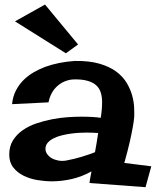

<svg xmlns="http://www.w3.org/2000/svg" viewBox="-20 -776 675 831"><path d="M634.8 -56.2 609.9 34.2 367.2 16.1Q368.2 8.8 369.6 0Q371.1 -8.8 372.6 -16.6Q374.5 -25.4 376 -34.2Q333.5 -10.7 290 -1Q246.6 8.8 205.1 8.8Q174.8 8.8 142.1 3.4Q109.4 -2 82.3 -15.4Q55.2 -28.8 37.6 -51Q20 -73.2 20 -106.9Q20 -142.6 36.1 -168.5Q52.2 -194.3 78.6 -212.6Q105 -231 138.4 -242.2Q171.9 -253.4 206.3 -260Q240.7 -266.6 273.4 -268.8Q306.2 -271 331.1 -271Q357.4 -271 378.4 -269.8Q399.4 -268.6 416 -266.1Q421.9 -301.8 421.9 -334Q421.9 -357.4 415.8 -376.5Q409.7 -395.5 394.8 -408.2Q379.9 -420.9 355.2 -427.2Q330.6 -433.6 293.9 -432.1Q269.5 -429.7 249 -418.5Q240.2 -413.6 231.2 -406.2Q222.2 -398.9 214.1 -388.7Q206.1 -378.4 199.7 -364.5Q193.4 -350.6 189.9 -333L32.2 -325.2Q35.6 -358.9 49.3 -385Q63 -411.1 82.8 -430.4Q102.5 -449.7 126.5 -463.4Q150.4 -477.1 174.8 -486.3Q232.4 -507.3 303.2 -512.2Q366.7 -513.2 410.9 -500.2Q455.1 -487.3 483.9 -465.6Q512.7 -443.8 528.8 -416.5Q544.9 -389.2 552.2 -362.1Q559.6 -335 560.5 -310.8Q561.5 -286.6 561 -271Q559.6 -252 554.2 -223.1Q549.8 -198.2 541.3 -160.6Q532.7 -123 518.1 -70.8ZM404.8 -200.2Q393.6 -201.2 380.4 -201.7Q367.2 -202.1 353 -202.1Q340.8 -202.1 323 -201.2Q305.2 -200.2 285.6 -197.5Q266.1 -194.8 246.6 -189.9Q227.1 -185.1 211.7 -177.2Q196.3 -169.4 186.5 -158.2Q176.8 -147 176.8 -131.8Q176.8 -120.1 183.8 -109.6Q190.9 -99.1 203.1 -91.8Q215.3 -84.5 231.7 -81.3Q248 -78.1 266.1 -81.1Q302.7 -87.9 335.2 -97.9Q367.7 -107.9 391.1 -117.2Q395 -137.7 398.4 -158.7Q401.9 -179.7 404.8 -200.2ZM317.9 -583.5 265.1 -545.4 44.9 -683.6 174.8 -756.3Z"/></svg>

Font: Peralta
Style: Regular
Weight: 400
Designer: Astigmatic (AOETI)
Foundry: Astigmatic (AOETI)
Version: Version 1.000